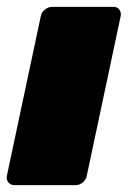

<svg xmlns="http://www.w3.org/2000/svg" viewBox="-32 -540 375 560"><path d="M10 0Q-1 0 -7.5 -8Q-14 -16 -12 -27L87 -493Q89 -504 99 -512Q109 -520 120 -520H299Q310 -520 316 -512Q322 -504 320 -493L221 -27Q219 -16 209.5 -8Q200 0 189 0Z"/></svg>

Font: Rubik Black
Style: Italic
Weight: 900
Italic angle: -12°
Designer: Hubert and Fischer
Foundry: Hubert and Fischer
Version: Version 2.300;gftools[0.9.30]